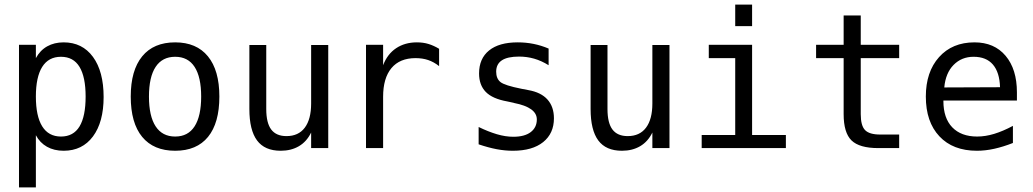

<svg xmlns="http://www.w3.org/2000/svg" viewBox="-20 -651 4540 844"><path d="M137.7 -56.6V172.9H63.5V-454.1H137.7V-395.5Q156.2 -429.7 187.5 -447.3Q218.8 -464.8 259.8 -464.8Q341.8 -464.8 388.7 -400.9Q435.5 -336.9 435.5 -224.6Q435.5 -114.3 388.7 -51.3Q341.8 11.7 259.8 11.7Q217.8 11.7 186.5 -5.9Q155.3 -23.4 137.7 -56.6ZM356.4 -226.6Q356.4 -312.5 329.6 -356.9Q302.7 -401.4 248 -401.4Q193.4 -401.4 165.5 -356.9Q137.7 -312.5 137.7 -226.6Q137.7 -140.6 165.5 -95.7Q193.4 -50.8 248 -50.8Q302.7 -50.8 329.6 -95.2Q356.4 -139.6 356.4 -226.6Z M750 -401.4Q693.4 -401.4 664.1 -356.9Q634.8 -312.5 634.8 -226.6Q634.8 -140.6 664.1 -95.7Q693.4 -50.8 750 -50.8Q806.6 -50.8 835.4 -95.7Q864.3 -140.6 864.3 -226.6Q864.3 -312.5 835.4 -356.9Q806.6 -401.4 750 -401.4ZM750 -464.8Q843.8 -464.8 894 -403.3Q944.3 -341.8 944.3 -226.6Q944.3 -110.4 894.5 -49.3Q844.7 11.7 750 11.7Q655.3 11.7 605 -49.3Q554.7 -110.4 554.7 -226.6Q554.7 -341.8 605 -403.3Q655.3 -464.8 750 -464.8Z M1076.2 -171.9V-453.1H1150.4V-171.9Q1150.4 -110.4 1172.4 -81.5Q1194.3 -52.7 1239.3 -52.7Q1292 -52.7 1319.8 -89.8Q1347.7 -127 1347.7 -196.3V-453.1H1422.9V0H1347.7V-68.4Q1328.1 -28.3 1293.9 -8.3Q1259.8 11.7 1213.9 11.7Q1143.6 11.7 1109.9 -33.7Q1076.2 -79.1 1076.2 -171.9Z M1910.2 -360.4Q1886.7 -378.9 1861.8 -387.2Q1836.9 -395.5 1806.6 -395.5Q1737.3 -395.5 1700.7 -351.6Q1664.1 -307.6 1664.1 -225.6V0H1588.9V-454.1H1664.1V-364.3Q1682.6 -413.1 1721.2 -439Q1759.8 -464.8 1812.5 -464.8Q1840.8 -464.8 1864.3 -457.5Q1887.7 -450.2 1910.2 -436.5Z M2391.6 -437.5V-364.3Q2360.4 -383.8 2328.1 -393.1Q2295.9 -402.3 2261.7 -402.3Q2210.9 -402.3 2186 -385.7Q2161.1 -369.1 2161.1 -335.9Q2161.1 -305.7 2179.7 -290.5Q2198.2 -275.4 2272.5 -260.7L2302.7 -254.9Q2358.4 -245.1 2386.7 -213.4Q2415 -181.6 2415 -130.9Q2415 -64.5 2367.7 -26.4Q2320.3 11.7 2234.4 11.7Q2200.2 11.7 2163.6 4.9Q2127 -2 2084 -16.6V-92.8Q2126 -72.3 2164.1 -61Q2202.1 -49.8 2236.3 -49.8Q2286.1 -49.8 2313 -70.3Q2339.8 -90.8 2339.8 -126Q2339.8 -178.7 2240.2 -198.2L2237.3 -199.2L2210 -205.1Q2144.5 -216.8 2115.2 -247.1Q2085.9 -277.3 2085.9 -328.1Q2085.9 -393.6 2129.9 -429.2Q2173.8 -464.8 2255.9 -464.8Q2292 -464.8 2325.7 -458Q2359.4 -451.2 2391.6 -437.5Z M2576.2 -171.9V-453.1H2650.4V-171.9Q2650.4 -110.4 2672.4 -81.5Q2694.3 -52.7 2739.3 -52.7Q2792 -52.7 2819.8 -89.8Q2847.7 -127 2847.7 -196.3V-453.1H2922.9V0H2847.7V-68.4Q2828.1 -28.3 2793.9 -8.3Q2759.8 11.7 2713.9 11.7Q2643.6 11.7 2609.9 -33.7Q2576.2 -79.1 2576.2 -171.9Z M3095.7 -454.1H3286.1V-57.6H3434.6V0H3064.5V-57.6H3211.9V-395.5H3095.7ZM3211.9 -630.9H3286.1V-536.1H3211.9Z M3763.7 -583V-454.1H3932.6V-395.5H3763.7V-149.4Q3763.7 -98.6 3782.7 -79.1Q3801.8 -59.6 3848.6 -59.6H3932.6V0H3840.8Q3757.8 0 3723.1 -33.7Q3688.5 -67.4 3688.5 -149.4V-395.5H3567.4V-454.1H3688.5V-583Z M4450.2 -245.1V-209H4127V-207Q4127 -131.8 4166 -91.3Q4205.1 -50.8 4275.4 -50.8Q4311.5 -50.8 4350.1 -62.5Q4388.7 -74.2 4432.6 -97.7V-22.5Q4390.6 -5.9 4351.1 2.9Q4311.5 11.7 4274.4 11.7Q4168.9 11.7 4109.4 -51.8Q4049.8 -115.2 4049.8 -226.6Q4049.8 -335 4107.9 -399.9Q4166 -464.8 4263.7 -464.8Q4350.6 -464.8 4400.4 -405.8Q4450.2 -346.7 4450.2 -245.1ZM4376 -267.6Q4374 -333 4344.7 -367.2Q4315.4 -401.4 4259.8 -401.4Q4207 -401.4 4171.9 -365.7Q4136.7 -330.1 4130.9 -266.6Z"/></svg>

Font: BabelStone Shapes
Style: Regular
Weight: 400
Designer: Andrew West
Foundry: BabelStone
Version: Version 15.0.0 September 13, 2022